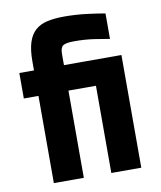

<svg xmlns="http://www.w3.org/2000/svg" viewBox="-81 -774 704 839"><g transform="rotate(-10 271.5 -354.5)"><path d="M345 0V-387H223V0H90V-387H25V-500H90V-540Q90 -591 100.5 -624Q111 -657 132.5 -676Q154 -695 186 -702Q218 -709 261 -709Q285 -709 310.5 -707.5Q336 -706 359.5 -703Q383 -700 404 -697Q425 -694 441 -691V-578Q414 -583 373 -589Q332 -595 286 -595Q248 -595 235.5 -586.5Q223 -578 223 -549V-500H478V0Z"/></g></svg>

Font: Share
Style: Bold
Weight: 700
Designer: Ralph du Carrois
Version: Version 1.002